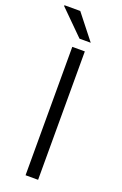

<svg xmlns="http://www.w3.org/2000/svg" viewBox="-169 -917 613 964"><g transform="rotate(20 138.0 -434.5)"><path d="M106 0V-686H173V0ZM186 -737H126L-3 -865L-2 -869H82Z"/></g></svg>

Font: Archivo SemiExpanded ExtraLight
Style: Regular
Weight: 250
Width: 6
Designer: Hector Gatti
Foundry: Omnibus-Type
Version: Version 2.001